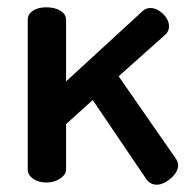

<svg xmlns="http://www.w3.org/2000/svg" viewBox="-20 -500 520 526"><path d="M434 -406 305 -291 462 -65Q468 -56 468 -47Q468 -29 448 -11.5Q428 6 409 6Q392 6 381 -9L234 -226L161 -160V-35Q161 -22 145 -11Q129 0 107 0Q85 0 70.5 -10.5Q56 -21 56 -35V-446Q56 -461 70 -470.5Q84 -480 107 -480Q130 -480 145.5 -470.5Q161 -461 161 -446V-277L370 -469Q379 -478 392 -478Q410 -478 426.5 -462Q443 -446 443 -428Q443 -415 434 -406Z"/></svg>

Font: AkaAcidDosis
Style: SemiBold
Weight: 600
Designer: Edgar Tolentino, Pablo Impallari, Igino Marini, Cyberella
Foundry: Edgar Tolentino, Pablo Impallari, Igino Marini, Cyberella
Version: Version 1.007